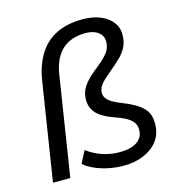

<svg xmlns="http://www.w3.org/2000/svg" viewBox="-107 -808 851 911"><g transform="rotate(-15 318.5 -352.0)"><path d="M390 9Q352 9 316 1.5Q280 -6 249.5 -19.5Q219 -33 198 -51L229 -111Q265 -84 305.5 -71Q346 -58 388 -58Q441 -58 471.5 -77.5Q502 -97 504 -133Q505 -153 497 -168Q489 -183 469 -196Q449 -209 412 -222Q346 -245 320.5 -274Q295 -303 297 -345Q298 -370 308 -390Q318 -410 338.5 -431.5Q359 -453 394 -480Q425 -505 442.5 -527Q460 -549 461 -577Q463 -598 452.5 -613.5Q442 -629 422.5 -637.5Q403 -646 375 -646Q305 -646 262 -607.5Q219 -569 206 -490L129 0H44L120 -483Q132 -557 164.5 -608.5Q197 -660 250.5 -686.5Q304 -713 379 -713Q431 -713 469 -696.5Q507 -680 527 -651.5Q547 -623 544 -586Q543 -558 532 -535Q521 -512 501 -491.5Q481 -471 453 -448Q430 -429 413.5 -414Q397 -399 388 -385Q379 -371 378 -355Q377 -340 385 -327Q393 -314 412 -302.5Q431 -291 462 -279Q525 -255 556.5 -223.5Q588 -192 584 -136Q582 -92 556.5 -59.5Q531 -27 487.5 -9Q444 9 390 9Z"/></g></svg>

Font: Nunito Sans 10pt
Style: Italic
Weight: 400
Italic angle: -9°
Designer: Vernon Adams
Foundry: Vernon Adams
Version: Version 3.101;gftools[0.9.27]